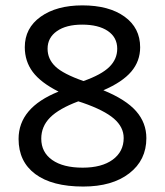

<svg xmlns="http://www.w3.org/2000/svg" viewBox="-20 -681 612 711"><path d="M362.8 -346.7Q446.3 -312.5 484.1 -269.3Q522 -226.1 522 -169.4Q522 -87.9 458.7 -39.1Q395.5 9.8 288.1 9.8Q172.9 9.8 110.8 -36.4Q48.8 -82.5 48.8 -166.5Q48.8 -224.6 85.7 -268.3Q122.6 -312 196.8 -341.8Q130.9 -375 101.3 -414.6Q71.8 -454.1 71.8 -506.3Q71.8 -577.1 130.6 -619.1Q189.5 -661.1 285.2 -661.1Q383.3 -661.1 441.2 -619.4Q499 -577.6 499 -505.9Q499 -454.6 466.1 -415.8Q433.1 -377 362.8 -346.7ZM289.1 -380.9Q355.5 -404.3 384.8 -433.1Q414.1 -461.9 414.1 -500.5Q414.1 -542.5 379.4 -566.2Q344.7 -589.8 284.2 -589.8Q225.1 -589.8 190.7 -565.7Q156.2 -541.5 156.2 -500.5Q156.2 -462.4 185.1 -434.8Q213.9 -407.2 289.1 -380.9ZM270 -305.7Q198.2 -278.8 165.5 -245.8Q132.8 -212.9 132.8 -167.5Q132.8 -117.2 173.3 -88.6Q213.9 -60.1 286.1 -60.1Q356.9 -60.1 397.5 -89.8Q438 -119.6 438 -169.9Q438 -210.4 401.9 -241.7Q365.7 -272.9 286.6 -300.3ZM484.4 -309.6Z"/></svg>

Font: Noto Sans Telugu
Style: Regular
Weight: 400
Designer: Monotype Design team
Foundry: Monotype Imaging Inc.
Version: Version 1.04 uh